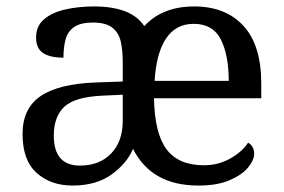

<svg xmlns="http://www.w3.org/2000/svg" viewBox="-20 -566 881 596"><path d="M205 10Q138 10 94 -29Q50 -68 50 -150Q50 -230 106.5 -268Q163 -306 278 -310L361 -313V-373Q361 -409 355 -436.5Q349 -464 329 -480Q309 -496 268 -496Q230 -496 210 -482Q190 -468 183.5 -443.5Q177 -419 177 -387Q135 -387 113.5 -401.5Q92 -416 92 -450Q92 -485 116.5 -506Q141 -527 182 -536.5Q223 -546 272 -546Q328 -546 367 -531.5Q406 -517 428 -485Q484 -546 583 -546Q680 -546 735.5 -486Q791 -426 791 -307V-261H458Q460 -152 497 -102.5Q534 -53 613 -53Q657 -53 694 -73.5Q731 -94 750 -123Q757 -120 763 -111Q769 -102 769 -89Q769 -69 750 -46Q731 -23 692.5 -6.5Q654 10 596 10Q450 10 393 -104Q374 -59 326.5 -24.5Q279 10 205 10ZM690 -315Q690 -395 665.5 -443.5Q641 -492 581 -492Q526 -492 495.5 -446.5Q465 -401 460 -315ZM228 -52Q289 -52 325 -89.5Q361 -127 361 -191V-272L297 -269Q212 -265 179.5 -234.5Q147 -204 147 -145Q147 -52 228 -52Z"/></svg>

Font: Noto Serif Makasar
Style: Regular
Weight: 400
Designer: Sérgio Martins
Version: Version 1.001; ttfautohint (v1.8.4.7-5d5b)